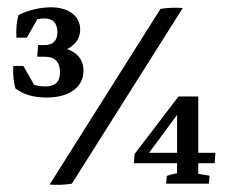

<svg xmlns="http://www.w3.org/2000/svg" viewBox="-20 -508 626 531"><path d="M108.9 -238.3Q54.7 -238.3 22.5 -263.7Q15.1 -288.1 16.6 -325.7L49.8 -285.6Q71.8 -269 105.5 -269Q146 -269 146 -307.6Q146 -351.1 104 -351.1H83L85.4 -383.3L106.4 -381.3Q156.7 -381.3 183.8 -363.5Q210.9 -345.7 210.9 -312.5Q210.9 -278.3 183.3 -258.3Q155.8 -238.3 108.9 -238.3ZM79.6 -264.6 26.4 -275.4 16.6 -325.7H44.4ZM25.4 -403.8 31.7 -449.7 88.9 -464.8 54.2 -403.8ZM99.6 -358.9 85.4 -383.3H102.1Q138.7 -383.3 138.7 -418.5Q138.7 -457 102.1 -457Q79.1 -457 56.2 -442.9L25.4 -403.8Q24.4 -421.9 25.9 -438Q27.3 -454.1 31.2 -466.3Q49.8 -476.1 74 -481.9Q98.1 -487.8 120.1 -487.8Q157.2 -487.8 179.4 -471.2Q201.7 -454.6 201.7 -426.3Q201.7 -395.5 174.1 -377.2Q146.5 -358.9 99.6 -358.9ZM117.2 2.4 423.8 -483.4Q453.6 -488.3 485.4 -485.8L178.7 0Q148.9 4.9 117.2 2.4ZM383.3 -73.2 352.5 -82.5 473.6 -241.2H507.3ZM350.1 -56.6 352.5 -82.5 378.9 -85.4H575.7L573.7 -56.6ZM469.7 0V-215.3L473.6 -241.2H528.3V0ZM439.5 0 441.4 -21.5Q448.7 -24.4 458.5 -26.6Q468.3 -28.8 478.5 -30.8L469.7 -6.3V-44.9H528.3V-6.3L520 -28.8L559.6 -22L557.6 0Z"/></svg>

Font: Markazi Text
Style: Regular
Weight: 400
Designer: Borna Izadpanah (Arabic designer), Fiona Ross (Arabic design director) and Florian Runge (Latin designer)
Foundry: Borna Izadpanah and Florian Runge
Version: Version 1.000